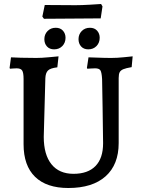

<svg xmlns="http://www.w3.org/2000/svg" viewBox="-20 -929 710 961"><path d="M98 -207V-533Q98 -565 91 -576Q84 -587 63 -587Q53 -587 43 -586Q33 -585 30 -585L28 -589L35 -642Q48 -641 85 -640Q122 -639 162 -639Q188 -639 225 -642.5Q262 -646 273 -647L267 -592Q232 -588 220 -576Q208 -564 207 -537L199 -244Q199 -155 237.5 -107Q276 -59 348 -59Q420 -59 458 -98Q496 -137 496 -212Q495 -291 493.5 -391.5Q492 -492 491 -533Q489 -567 482.5 -577Q476 -587 456 -587Q445 -587 433 -586Q421 -585 417 -585L415 -589L423 -642Q435 -642 469 -640.5Q503 -639 537 -639Q566 -639 600 -642.5Q634 -646 644 -647L639 -593Q610 -588 597 -582.5Q584 -577 579 -567.5Q574 -558 574 -538V-213Q574 -105 508.5 -46.5Q443 12 322 12Q213 12 155.5 -44Q98 -100 98 -207ZM192 -846 204 -904 358 -903Q389 -903 431 -905.5Q473 -908 486 -909L493 -897L484 -837L342 -836L200 -835ZM202 -733Q202 -757 218 -773.5Q234 -790 259 -790Q282 -790 295 -775.5Q308 -761 308 -740Q308 -715 292 -698.5Q276 -682 251 -682Q228 -682 215 -696.5Q202 -711 202 -733ZM373 -733Q373 -757 389 -773.5Q405 -790 430 -790Q453 -790 466 -775.5Q479 -761 479 -740Q479 -715 463 -698.5Q447 -682 422 -682Q399 -682 386 -696.5Q373 -711 373 -733Z"/></svg>

Font: Alegreya SC Medium
Style: Regular
Weight: 500
Designer: Juan Pablo del Peral
Foundry: Huerta Tipografica
Version: Version 2.007; ttfautohint (v1.6)